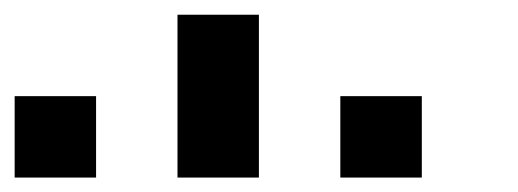

<svg xmlns="http://www.w3.org/2000/svg" viewBox="-20 -909 707 262"><path d="M111.1 -666.7H0V-777.8H111.1ZM555.6 -666.7H444.4V-777.8H555.6ZM333.3 -666.7H222.2V-888.9H333.3Z"/></svg>

Font: Pixeloid Mono
Style: Regular
Weight: 400
Monospace: yes
Designer: GGBotNet
Foundry: GGBotNet
Version: 0.5